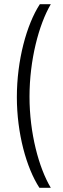

<svg xmlns="http://www.w3.org/2000/svg" viewBox="-20 -784 298 911"><path d="M167 107H221C164 12 120 -153 120 -325C120 -499 164 -667 221 -764H169C106 -667 60 -498 60 -323C60 -152 105 12 167 107Z"/></svg>

Font: Arthouse Owned Light
Style: Regular
Weight: 300
Designer: Jeremy Tribby
Foundry: Tribby Type
Version: Version 1.000;PS 001.000;hotconv 1.0.88;makeotf.lib2.5.64775